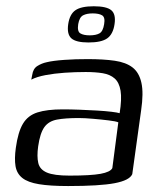

<svg xmlns="http://www.w3.org/2000/svg" viewBox="-20 -596 523 622"><path d="M200.9 6.7Q142.2 6.7 106.2 0.7Q70.2 -5.2 52.3 -19.5Q34.4 -33.7 30.3 -57.7Q26.3 -81.7 31.3 -117.2Q38.3 -168.2 54.3 -195.1Q70.3 -222 101.3 -231.8Q132.3 -241.7 182.9 -241.7Q208.2 -241.7 237.5 -240.6Q266.8 -239.5 294.1 -237.9Q321.4 -236.3 341.1 -233.9Q360.8 -231.5 367.6 -229.3Q375 -275.2 370.6 -302.1Q366.1 -328.9 351.4 -341.8Q336.7 -354.8 312.8 -358.8Q288.9 -362.7 257.5 -362.7Q223.9 -362.7 189.8 -360.4Q155.6 -358 127.2 -352.6Q98.7 -347.1 81.3 -338L84.3 -353Q87.1 -373.6 101.2 -382.3Q115.3 -391 130.7 -394.3Q150.7 -399.3 188 -402Q225.3 -404.7 264.6 -404.5Q315.6 -404.5 351.9 -399.2Q388.2 -393.9 409.5 -377.4Q430.8 -360.9 438.1 -327.8Q445.5 -294.8 437.2 -238.5L408.5 -31.9Q399.8 -11.7 351.3 -2.5Q302.7 6.7 200.9 6.7ZM205.3 -27.1Q274 -27.1 305.7 -32.9Q337.5 -38.7 343.9 -51.4L363.3 -199.7Q355.3 -203.2 331.7 -206Q308.2 -208.9 281 -211.2Q253.9 -213.6 234.6 -213.6Q191.9 -213.6 164.8 -208.6Q137.6 -203.6 123.6 -184Q109.6 -164.3 103.6 -121.6Q99.1 -89 104 -68Q108.8 -46.9 131.9 -37Q154.9 -27.1 205.3 -27.1ZM266.6 -458.4Q226.3 -458.4 211.2 -471.8Q196.2 -485.3 201 -517.9Q205.7 -549.9 224.3 -562.8Q242.8 -575.7 283.7 -575.7Q325.3 -575.7 340.6 -562.8Q355.9 -549.9 351.1 -517.9Q346.4 -485.3 327.4 -471.8Q308.5 -458.4 266.6 -458.4ZM270.7 -481.5Q290.7 -481.5 302.2 -487.9Q313.7 -494.2 317.4 -517.9Q321.2 -540.1 310.7 -546.4Q300.2 -552.6 280.2 -552.6Q261.2 -552.6 249.2 -546.4Q237.2 -540.1 233.4 -517.9Q229.7 -494.2 240.2 -487.9Q250.7 -481.5 270.7 -481.5Z"/></svg>

Font: Genos Thin
Style: Italic
Weight: 100
Italic angle: -8°
Designer: Robert E. Leuschke
Foundry: Robert E. Leuschke
Version: Version 1.010